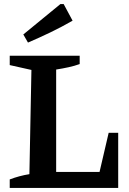

<svg xmlns="http://www.w3.org/2000/svg" viewBox="-20 -927 636 947"><path d="M516 -272H563V0H28V-42Q75 -60 125 -68L135 -582L28 -606V-652H373V-611Q348 -602 318.5 -595.5Q289 -589 257 -584V-79H471ZM118 -717 95 -757 278 -907H294L338 -825Q284 -794 229 -767.5Q174 -741 118 -717Z"/></svg>

Font: Piazzolla SemiBold
Style: Regular
Weight: 600
Designer: Juan Pablo del Peral
Foundry: Huerta Tipografica
Version: Version 1.330